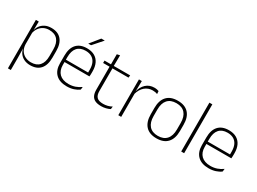

<svg xmlns="http://www.w3.org/2000/svg" viewBox="-44 -1385 3022 2260"><g transform="rotate(30 1467.0 -254.5)"><path d="M282.5 10Q234 10 196.5 -8.8Q159 -27.5 136.5 -61.5Q114 -95.5 111.5 -141H98.5L114 -177.5Q116.5 -126.5 138.5 -92.2Q160.5 -58 196 -41Q231.5 -24 274.5 -24Q348.5 -24 388 -68.2Q427.5 -112.5 427.5 -197V-289.5Q427.5 -374 388.2 -418.5Q349 -463 273.5 -463Q230.5 -463 196.8 -445.2Q163 -427.5 141.2 -396Q119.5 -364.5 112 -322.5L99 -354H111Q116.5 -393.5 138.2 -425.8Q160 -458 196.8 -477.2Q233.5 -496.5 284.5 -496.5Q373.5 -496.5 420.2 -442.8Q467 -389 467 -287.5V-199Q467 -97 419.8 -43.5Q372.5 10 282.5 10ZM76 172V-486.5H115.5L113 -361L114 -346V-138.5L113 -128L115.5 4.5V172Z M780 10Q682 10 629.5 -41.2Q577 -92.5 577 -187V-290.5Q577 -391.5 625.5 -445Q674 -498.5 767 -498.5Q829 -498.5 871.2 -474.2Q913.5 -450 935.2 -404.8Q957 -359.5 957 -295.5V-278Q957 -265.5 956.5 -252.8Q956 -240 954.5 -225.5H918Q918.5 -245.5 918.5 -263.2Q918.5 -281 918.5 -296Q918.5 -350.5 901.2 -388Q884 -425.5 850.2 -445.2Q816.5 -465 767 -465Q693 -465 654.5 -421Q616 -377 616 -293V-245V-239V-184.5Q616 -147 627 -117.5Q638 -88 659.2 -67.2Q680.5 -46.5 712 -35.5Q743.5 -24.5 785 -24.5Q832 -24.5 872.5 -38.5Q913 -52.5 948.5 -78.5L944 -40Q913.5 -17 871.8 -3.5Q830 10 780 10ZM597 -225.5V-257.5H944.5V-225.5ZM853 -681H899.5V-680L787.5 -553H750V-554Z M1247.5 9.5Q1196 9.5 1164.2 -5.8Q1132.5 -21 1117.5 -52.2Q1102.5 -83.5 1102.5 -130.5V-459H1142V-134.5Q1142 -79 1167.8 -52.5Q1193.5 -26 1254.5 -26Q1285 -26 1314.2 -33.2Q1343.5 -40.5 1370 -55.5L1365.5 -18.5Q1342.5 -6 1311.2 1.8Q1280 9.5 1247.5 9.5ZM1015 -443V-475.5H1364L1360 -443ZM1103 -469.5V-612.5L1143 -621L1141 -469.5Z M1513.5 -305 1500.5 -334 1511 -337.5Q1527.5 -409.5 1572.5 -451.5Q1617.5 -493.5 1685.5 -493.5Q1705 -493.5 1720 -490.2Q1735 -487 1745.5 -483L1748 -444Q1735.5 -449.5 1719 -452.5Q1702.5 -455.5 1683 -455.5Q1623.5 -455.5 1578.5 -417.5Q1533.5 -379.5 1513.5 -305ZM1477 0V-486.5H1516L1513 -338L1516.5 -334.5V0Z M2000.5 12Q1903 12 1852.8 -43Q1802.5 -98 1802.5 -201V-286.5Q1802.5 -389.5 1853 -444Q1903.5 -498.5 2000.5 -498.5Q2097.5 -498.5 2148.2 -444Q2199 -389.5 2199 -286.5V-201Q2199 -98 2148.2 -43Q2097.5 12 2000.5 12ZM2000.5 -21.5Q2077.5 -21.5 2118.2 -67.2Q2159 -113 2159 -199.5V-288Q2159 -374 2118.5 -419.5Q2078 -465 2000.5 -465Q1923 -465 1882.5 -419.5Q1842 -374 1842 -288V-199.5Q1842 -113 1882.5 -67.2Q1923 -21.5 2000.5 -21.5Z M2332 0V-664H2372V0Z M2708.5 10Q2610.5 10 2558 -41.2Q2505.5 -92.5 2505.5 -187V-290.5Q2505.5 -391.5 2554 -445Q2602.5 -498.5 2695.5 -498.5Q2757.5 -498.5 2799.8 -474.2Q2842 -450 2863.8 -404.8Q2885.5 -359.5 2885.5 -295.5V-278Q2885.5 -265.5 2885 -252.8Q2884.5 -240 2883 -225.5H2846.5Q2847 -245.5 2847 -263.2Q2847 -281 2847 -296Q2847 -350.5 2829.8 -388Q2812.5 -425.5 2778.8 -445.2Q2745 -465 2695.5 -465Q2621.5 -465 2583 -421Q2544.5 -377 2544.5 -293V-245V-239V-184.5Q2544.5 -147 2555.5 -117.5Q2566.5 -88 2587.8 -67.2Q2609 -46.5 2640.5 -35.5Q2672 -24.5 2713.5 -24.5Q2760.5 -24.5 2801 -38.5Q2841.5 -52.5 2877 -78.5L2872.5 -40Q2842 -17 2800.2 -3.5Q2758.5 10 2708.5 10ZM2525.5 -225.5V-257.5H2873V-225.5Z"/></g></svg>

Font: Anek Latin Medium ExtraLight
Style: Regular
Weight: 250
Version: Version 1.003